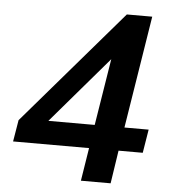

<svg xmlns="http://www.w3.org/2000/svg" viewBox="-51 -751 702 798"><g transform="rotate(5 300.0 -352.5)"><path d="M316 0 338 -138H21L36 -228L446 -705H552L477 -236H578L562 -138H461L440 0ZM353 -236 404 -553H431L134 -206V-236Z"/></g></svg>

Font: Mulish ExtraLight
Style: Bold Italic
Weight: 700
Italic angle: -9°
Version: Version 3.603